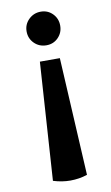

<svg xmlns="http://www.w3.org/2000/svg" viewBox="-85 -575 483 833"><g transform="rotate(-10 156.0 -158.0)"><path d="M229 -456Q229 -425 208 -403.5Q187 -382 156 -382Q124 -382 102.5 -403.5Q81 -425 81 -456Q81 -487 103 -508.5Q125 -530 156 -530Q187 -530 208 -508.5Q229 -487 229 -456ZM156 214Q195 214 231 202L203 -317H115L81 202Q119 214 156 214Z"/></g></svg>

Font: Arima Madurai Black
Style: Regular
Weight: 900
Designer: Joana Correia and Natanael Gama
Foundry: NDISCOVER
Version: Version 1.020